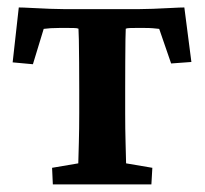

<svg xmlns="http://www.w3.org/2000/svg" viewBox="-20 -484 537 504"><path d="M463.9 -464.4 482.4 -321.3 429.2 -317.4 397.9 -408.2Q390.1 -409.2 381.1 -409.9Q372.1 -410.6 360.4 -410.6H335Q328.1 -410.6 321 -410.4Q314 -410.2 310.1 -408.7Q309.6 -404.3 309.3 -379.9Q309.1 -355.5 308.8 -320.6Q308.6 -285.6 308.6 -249V-187Q308.6 -145 309.6 -110.1Q310.5 -75.2 311 -55.2L379.9 -43.5L377.4 0H118.7L116.7 -43.5L185.5 -55.2Q186 -75.2 187 -110.1Q188 -145 188 -187V-249Q188 -285.6 187.7 -320.6Q187.5 -355.5 187 -379.9Q186.5 -404.3 186 -408.7Q182.6 -410.2 175.3 -410.4Q168 -410.6 161.1 -410.6H135.3Q111.8 -410.6 94.7 -408.2L66.4 -315.4L13.2 -320.3L29.3 -464.4Q40 -464.4 63.2 -463.1Q86.4 -461.9 111.3 -460.9Q136.2 -460 150.9 -460H342.3Q356.9 -460 381.6 -460.9Q406.2 -461.9 429.7 -463.1Q453.1 -464.4 463.9 -464.4Z"/></svg>

Font: Lateef ExtraBold
Style: Regular
Weight: 800
Designer: SIL International
Foundry: SIL International
Version: Version 4.200